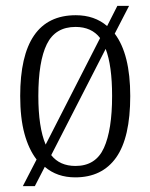

<svg xmlns="http://www.w3.org/2000/svg" viewBox="-20 -596 514 656"><path d="M105 -51Q78 -86 63.5 -139.5Q49 -193 49 -268Q49 -544 239 -544Q303 -544 346 -507L381 -576H421L372 -481Q425 -411 425 -268Q425 -126 377 -58Q329 10 237 10Q175 10 133 -26L99 40H58ZM322 -466Q293 -504 238 -504Q169 -504 140 -445Q111 -386 111 -268Q111 -161 136 -102ZM238 -29Q307 -29 335 -90.5Q363 -152 363 -268Q363 -372 341 -429L155 -66Q184 -29 238 -29Z"/></svg>

Font: Noto Serif Lao Condensed Light
Style: Regular
Weight: 300
Width: 3
Designer: Monotype Design Team
Foundry: Monotype Imaging Inc.
Version: Version 2.003; ttfautohint (v1.8.4.7-5d5b)